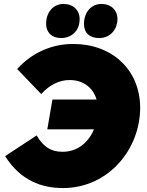

<svg xmlns="http://www.w3.org/2000/svg" viewBox="-20 -935 747 974"><path d="M246 -430 220 -279H457C430 -215 376 -165 297 -165C238 -165 199 -191 166 -248L6 -143C83 -20 191 19 299 19C531 19 691 -179 691 -388C691 -582 547 -712 352 -712C242 -712 143 -668 67 -585L189 -458C232 -505 281 -529 333 -529C403 -529 452 -490 470 -430ZM290 -742C340 -742 384 -776 384 -838C384 -884 351 -915 302 -915C252 -915 214 -875 214 -814C214 -770 243 -742 290 -742ZM483 -742C546 -742 576 -794 576 -838C576 -884 543 -915 494 -915C444 -915 406 -874 406 -813C406 -769 434 -742 483 -742Z"/></svg>

Font: Fixel Display 20240404 Black
Style: Italic
Weight: 900
Italic angle: -10°
Designer: AlfaBravo + MacPaw
Foundry: Kyrylo Tkachov, Marchela Mozhyna, Serhii Makarenko, Maria Weinstein, Zakhar Kryvoshyya
Version: Version 1.211;Glyphs 3.2 (3225)